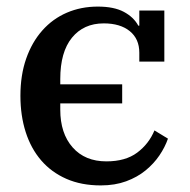

<svg xmlns="http://www.w3.org/2000/svg" viewBox="-20 -551 576 583"><path d="M286 12Q227 12 181.5 -8Q136 -28 105 -64Q74 -100 58 -150Q42 -200 42 -260Q42 -323 59.5 -373Q77 -423 108.5 -458.5Q140 -494 183 -512.5Q226 -531 277 -531Q326 -531 356 -515Q386 -499 400 -473H403V-519H479V-364H403V-391Q403 -433 374 -456.5Q345 -480 295 -480Q234 -480 198.5 -436.5Q163 -393 163 -311V-295H351V-237H163V-218Q163 -146 200.5 -103.5Q238 -61 303 -61Q361 -61 396.5 -87.5Q432 -114 449 -155L490 -130Q481 -104 464 -79Q447 -54 422 -33.5Q397 -13 363 -0.5Q329 12 286 12Z"/></svg>

Font: IBM Plex Serif Medm
Style: Regular
Weight: 500
Designer: Mike Abbink, Paul van der Laan, Pieter van Rosmalen
Foundry: Bold Monday
Version: Version 3.001